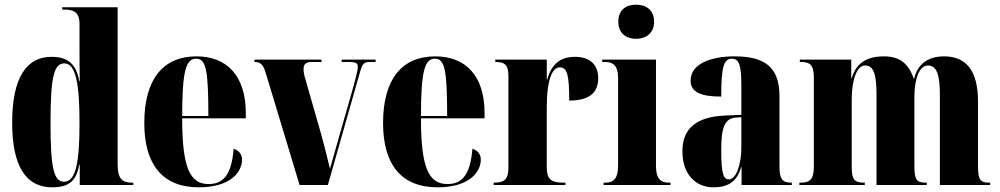

<svg xmlns="http://www.w3.org/2000/svg" viewBox="-20 -791 4274 821"><path d="M203 10C282 10 307 -24 319 -87H321V0H550V-10H543C502 -10 483 -27 483 -89V-760H246V-750H254C290 -750 320 -743 320 -689V-588C320 -549 320 -505 321 -444H319C306 -517 271 -548 200 -548C94 -548 32 -460 32 -267C32 -75 94 10 203 10ZM254 -14C210 -14 196 -72 196 -264C196 -459 210 -520 255 -520C305 -520 320 -429 320 -265C320 -99 305 -14 254 -14Z M830 10C964 10 1015 -54 1015 -109C1015 -133 999 -149 979 -155C970 -36 929 -4 872 -4C792 -4 759 -74 759 -285H1031V-308C1031 -466 951 -550 820 -550C678 -550 597 -453 597 -265C597 -91 672 10 830 10ZM871 -295H759C759 -491 776 -540 819 -540C861 -540 871 -491 871 -295Z M1116 -480 1261 0H1382L1518 -478C1531 -525 1538 -526 1568 -526H1586V-536H1441V-526H1464C1504 -526 1510 -521 1510 -504C1510 -490 1500 -451 1478 -374L1432 -214C1412 -145 1400 -99 1391 -69C1380 -116 1366 -172 1353 -218L1286 -452C1282 -465 1278 -480 1278 -496C1278 -515 1287 -526 1312 -526H1355V-536H1068V-526C1092 -526 1105 -517 1116 -480Z M1851 10C1985 10 2036 -54 2036 -109C2036 -133 2020 -149 2000 -155C1991 -36 1950 -4 1893 -4C1813 -4 1780 -74 1780 -285H2052V-308C2052 -466 1972 -550 1841 -550C1699 -550 1618 -453 1618 -265C1618 -91 1693 10 1851 10ZM1892 -295H1780C1780 -491 1797 -540 1840 -540C1882 -540 1892 -491 1892 -295Z M2091 0H2398V-10H2389C2335 -10 2318 -26 2318 -75V-334C2318 -456 2344 -503 2373 -503C2406 -503 2414 -469 2414 -361C2498 -361 2538 -393 2538 -456C2538 -515 2502 -548 2439 -548C2375 -548 2338 -516 2320 -451H2318V-536H2098V-526H2100C2141 -526 2154 -511 2154 -465V-75C2154 -26 2139 -10 2093 -10H2091Z M2700 -625C2742 -625 2777 -649 2777 -698C2777 -749 2742 -771 2700 -771C2657 -771 2624 -749 2624 -698C2624 -649 2657 -625 2700 -625ZM2561 0H2847V-10H2838C2807 -10 2785 -25 2785 -81V-536H2555V-526H2570C2600 -526 2623 -511 2623 -459V-83C2623 -26 2602 -10 2570 -10H2561Z M3030 10C3089 10 3131 -11 3149 -76H3151V0H3366V-10H3363C3325 -10 3313 -26 3313 -80V-380C3313 -505 3249 -550 3121 -550C3019 -550 2933 -518 2933 -446C2933 -398 2975 -378 3064 -378C3064 -501 3074 -540 3109 -540C3140 -540 3150 -513 3150 -428V-300L3082 -297C2959 -292 2898 -243 2898 -144C2898 -42 2958 10 3030 10ZM3097 -24C3074 -24 3064 -45 3064 -150C3064 -246 3079 -284 3125 -288L3150 -290V-161C3150 -88 3128 -24 3097 -24Z M3398 0H3678V-10H3675C3638 -10 3622 -19 3622 -75V-366C3622 -447 3643 -511 3679 -511C3717 -511 3728 -470 3728 -385V0H3943V-10H3939C3902 -10 3890 -19 3890 -80V-378C3890 -454 3911 -511 3948 -511C3986 -511 3999 -470 3999 -385V0H4214V-10H4211C4174 -10 4162 -19 4162 -80V-357C4162 -492 4109 -550 4017 -550C3945 -550 3903 -514 3889 -455H3887C3864 -523 3823 -550 3760 -550C3679 -550 3639 -515 3622 -457H3620V-536H3400V-526H3403C3440 -526 3460 -517 3460 -461V-78C3460 -19 3439 -10 3402 -10H3398Z"/></svg>

Font: Noto Serif Display ExtraCondensed Black
Style: Regular
Weight: 900
Width: 2
Designer: Monotype Design Team
Foundry: Monotype Imaging Inc.
Version: Version 2.009